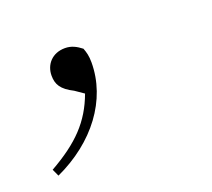

<svg xmlns="http://www.w3.org/2000/svg" viewBox="-57 -132 367 333"><g transform="rotate(-20 127.0 34.0)"><path d="M2 136C76 102 123 40 123 -29C123 -41 121 -48 118 -56C109 -63 100 -68 88 -68C64 -68 50 -51 50 -31C50 -15 56 -4 78 7L94 18C77 64 49 93 -4 123Z"/></g></svg>

Font: Source Serif 4 Display Light
Style: Italic
Weight: 300
Italic angle: -12°
Designer: Frank Grießhammer
Foundry: Adobe Systems Incorporated
Version: Version 4.004;hotconv 1.0.117;makeotfexe 2.5.65602